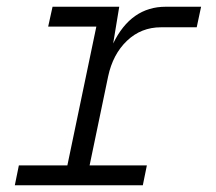

<svg xmlns="http://www.w3.org/2000/svg" viewBox="-20 -550 640 570"><path d="M24 0 36 -59H180L266 -471H123L136 -530H334L316 -421Q369 -530 472 -530H577L564 -469H458Q399 -469 357 -429Q315 -389 301 -323L246 -59H416L404 0Z"/></svg>

Font: Geist Mono Light
Style: Italic
Weight: 300
Italic angle: -12°
Monospace: yes
Designer: Basement.studio, Andrés Briganti, Mateo Zaragoza
Foundry: Basement.studio, Vercel, Andrés Briganti, Guido Ferreyra, Mateo Zaragoza
Version: Version 1.500; ttfautohint (v1.8.4.7-5d5b)